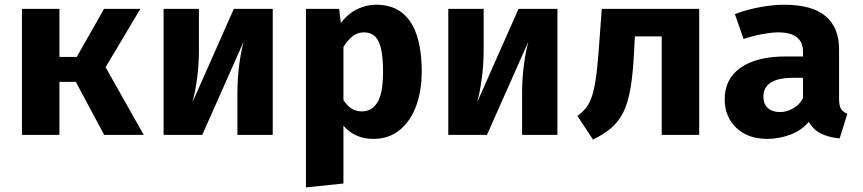

<svg xmlns="http://www.w3.org/2000/svg" viewBox="-20 -583 3732 830"><path d="M74.9 0V-544.6H236.9V-336.9H311.8L429.7 -544.6H586.7L436.4 -292.3L601.5 0H430.3L307.7 -229.2H236.9V0Z M1159 -544.6V0H1006.2V-173.3Q1006.2 -242.6 1013.8 -301Q1021.5 -359.5 1033.3 -403.1L854.4 0H687.2V-544.6H840V-369.2Q840 -307.7 832.6 -248.5Q825.1 -189.2 811.8 -140.5L990.8 -544.6Z M1604.1 -562.6Q1675.4 -562.6 1719 -527.2Q1762.6 -491.8 1782.8 -427.2Q1803.1 -362.6 1803.1 -273.8Q1803.1 -189.7 1778.5 -123.8Q1753.8 -57.9 1707.2 -20.3Q1660.5 17.4 1593.8 17.4Q1514.4 17.4 1464.6 -39.5V210.3L1302.6 227.2V-544.6H1446.2L1453.3 -483.6Q1486.7 -526.2 1526.2 -544.4Q1565.6 -562.6 1604.1 -562.6ZM1553.8 -443.1Q1525.6 -443.1 1504.1 -426.2Q1482.6 -409.2 1464.6 -380V-150.3Q1481.5 -125.1 1500.3 -113.3Q1519 -101.5 1544.6 -101.5Q1587.7 -101.5 1611.8 -140.8Q1635.9 -180 1635.9 -271.8Q1635.9 -339.5 1626.2 -376.7Q1616.4 -413.8 1597.9 -428.5Q1579.5 -443.1 1553.8 -443.1Z M2389.7 -544.6V0H2236.9V-173.3Q2236.9 -242.6 2244.6 -301Q2252.3 -359.5 2264.1 -403.1L2085.1 0H1917.9V-544.6H2070.8V-369.2Q2070.8 -307.7 2063.3 -248.5Q2055.9 -189.2 2042.6 -140.5L2221.5 -544.6Z M3002.6 -544.6V0H2840.5V-425.6H2724.6L2721 -359Q2716.4 -265.6 2705.9 -203.1Q2695.4 -140.5 2675.4 -99.5Q2655.4 -58.5 2623.3 -30.8Q2591.3 -3.1 2543.6 20.5L2475.9 -82.1Q2495.4 -95.9 2510 -112.6Q2524.6 -129.2 2535.4 -156.9Q2546.2 -184.6 2553.8 -231.5Q2561.5 -278.5 2567.2 -352.8L2581.5 -544.6Z M3607.2 -156.9Q3607.2 -126.2 3615.6 -112.3Q3624.1 -98.5 3643.1 -91.3L3609.7 15.4Q3561.5 10.8 3528.5 -5.9Q3495.4 -22.6 3476.4 -56.4Q3445.1 -19 3396.4 -0.8Q3347.7 17.4 3296.9 17.4Q3212.8 17.4 3162.8 -30.5Q3112.8 -78.5 3112.8 -153.8Q3112.8 -242.6 3182.3 -290.8Q3251.8 -339 3377.9 -339H3451.3V-359.5Q3451.3 -443.1 3343.6 -443.1Q3317.4 -443.1 3276.4 -435.6Q3235.4 -428.2 3194.4 -414.4L3156.9 -522.1Q3209.7 -542.1 3266.9 -552.3Q3324.1 -562.6 3369.2 -562.6Q3490.8 -562.6 3549 -513.1Q3607.2 -463.6 3607.2 -370.3ZM3352.8 -98.5Q3379 -98.5 3407.7 -114.1Q3436.4 -129.7 3451.3 -158.5V-246.7H3411.3Q3343.6 -246.7 3311.8 -225.9Q3280 -205.1 3280 -165.1Q3280 -133.8 3299.2 -116.2Q3318.5 -98.5 3352.8 -98.5Z"/></svg>

Font: Fira Code
Style: Bold
Weight: 700
Monospace: yes
Designer: Carrois Corporate, Edenspiekermann AG, Nikita Prokopov
Foundry: Carrois Corporate, Edenspiekermann AG, Nikita Prokopov
Version: Version 6.000; ttfautohint (v1.8.2) -l 8 -r 50 -G 200 -x 14 